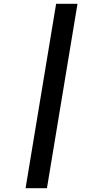

<svg xmlns="http://www.w3.org/2000/svg" viewBox="-20 -843 540 1006"><path d="M114 143 274 -823H386L226 143Z"/></svg>

Font: Iosevka Custom
Style: Bold Italic
Weight: 700
Italic angle: -9°
Designer: Belleve Invis
Foundry: Belleve Invis
Version: Version 30.3.1; ttfautohint (v1.8.3)